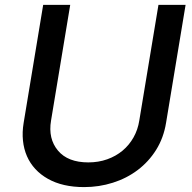

<svg xmlns="http://www.w3.org/2000/svg" viewBox="-20 -747 778 779"><path d="M76 -248.9 155.2 -727.3H264.9L187.1 -257.8Q174.7 -184.3 215.2 -136Q255.3 -88.1 338.4 -88.1Q379.6 -88.1 415 -100.7Q450.3 -113.3 477.3 -135.8Q504.3 -158.4 521.8 -189.6Q539.4 -220.9 545.1 -257.8L622.9 -727.3H733L653.8 -248.9Q643.8 -187.5 613.5 -139Q583.1 -90.6 538.5 -57Q494 -23.4 438 -5.7Q382.1 12.1 321.4 12.1Q234 12.1 174.7 -21.3Q144.9 -38 123.4 -61.3Q101.9 -84.5 89.3 -113.5Q76.7 -142.4 73.2 -176.5Q69.6 -210.6 76 -248.9Z"/></svg>

Font: Inter P Medium
Style: Italic
Weight: 500
Italic angle: 9.39999°
Designer: Rasmus Andersson
Foundry: rsms
Version: Version 3.018;git-588b23468